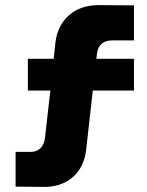

<svg xmlns="http://www.w3.org/2000/svg" viewBox="-20 -730 575 751"><path d="M343 -376 317 -144Q309 -76 264.5 -37Q220 2 149 1L41 0V-136H101Q124 -136 138.5 -150.5Q153 -165 156 -191L177 -376H89V-500H190L197 -565Q201 -598 214.5 -624.5Q228 -651 250 -670.5Q272 -690 301.5 -700Q331 -710 365 -710L504 -709V-572H420Q365 -572 359 -518L357 -500H504V-376Z"/></svg>

Font: Geist ExtBd
Style: Regular
Weight: 400
Designer: Basement.studio, Andrés Briganti, Mateo Zaragoza
Foundry: Basement.studio, Vercel, Andrés Briganti, Guido Ferreyra, Mateo Zaragoza
Version: Version 1.401